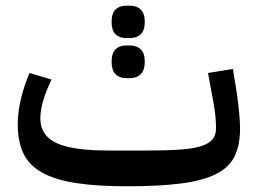

<svg xmlns="http://www.w3.org/2000/svg" viewBox="-20 -639 898 671"><path d="M424 12Q317 12 244 0.5Q171 -11 126 -36.5Q81 -62 61.5 -103.5Q42 -145 42 -205Q42 -285 83 -384L160 -361Q141 -321 131 -287.5Q121 -254 121 -225Q121 -166 176.5 -139.5Q232 -113 358 -113H498Q567 -113 612.5 -116.5Q658 -120 685 -129Q712 -138 723.5 -153Q735 -168 735 -191Q735 -207 733 -231.5Q731 -256 723 -297L707 -384L794 -398L808 -311Q813 -273 816 -242.5Q819 -212 819 -191Q819 -132 800 -93Q781 -54 735.5 -31Q690 -8 614 2Q538 12 424 12ZM420 -366Q397 -366 383.5 -380Q370 -394 370 -423Q370 -453 383.5 -466.5Q397 -480 420 -480H435Q458 -480 472 -466.5Q486 -453 486 -423Q486 -394 472 -380Q458 -366 435 -366ZM420 -506Q397 -506 383.5 -519.5Q370 -533 370 -562Q370 -592 383.5 -605.5Q397 -619 420 -619H435Q458 -619 472 -605.5Q486 -592 486 -562Q486 -533 472 -519.5Q458 -506 435 -506Z"/></svg>

Font: IBM Plex Arabic Medium
Style: Regular
Weight: 500
Designer: Mike Abbink, Paul van der Laan, Pieter van Rosmalen, Wael Morcos, Khajak Apelian
Foundry: Bold Monday
Version: Version 1.0